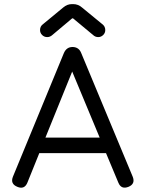

<svg xmlns="http://www.w3.org/2000/svg" viewBox="-20 -890 689 911"><path d="M62.5 -3.5Q27.5 -17.5 41.5 -52L283 -638Q295.5 -667 324 -667H326.5Q355 -665.5 365.5 -638L609.5 -52Q623.5 -17.5 589.5 -3.5Q555 10 541.5 -23.5L483 -163.5H166.5L110 -23.5Q96 10.5 62.5 -3.5ZM195.5 -237H453L322.5 -550.5ZM204 -714Q190 -714 180 -723.8Q170 -733.5 170 -747.5Q170 -766 185.5 -776.5L280 -854.5Q298.5 -870.5 321.5 -870.5H327.5Q350.5 -870.5 369 -854.5L464 -776.5Q479.5 -765.5 479.5 -747.5Q479.5 -733.5 469.5 -723.8Q459.5 -714 446 -714Q432 -714 421.5 -724L326.5 -803H322.5L228.5 -724Q217.5 -714 204 -714Z"/></svg>

Font: Jura Light SemiBold
Style: Regular
Weight: 600
Version: Version 5.106